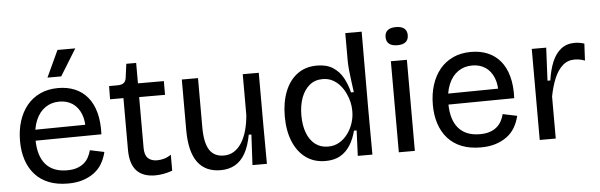

<svg xmlns="http://www.w3.org/2000/svg" viewBox="-48 -909 3392 1086"><g transform="rotate(-5 1647.5 -366.0)"><path d="M299 13Q237 13 190.5 -5.5Q144 -24 112.5 -59Q81 -94 65 -142.5Q49 -191 49 -250Q49 -311 65 -362Q81 -413 111.5 -450.5Q142 -488 187 -509Q232 -530 290 -530Q342 -530 384 -512.5Q426 -495 455.5 -460Q485 -425 499.5 -372Q514 -319 511 -248L106 -244V-306L454 -310L424 -268Q429 -329 412.5 -370Q396 -411 364.5 -432Q333 -453 290 -453Q244 -453 209.5 -429Q175 -405 156 -360Q137 -315 137 -252Q137 -159 178.5 -110.5Q220 -62 300 -62Q333 -62 356.5 -70Q380 -78 396.5 -92Q413 -106 423 -125Q433 -144 438 -164L519 -147Q510 -110 492.5 -80.5Q475 -51 447 -30.5Q419 -10 382.5 1.5Q346 13 299 13ZM313 -594H235L305 -745H406Z M795 10Q724 10 688.5 -29Q653 -68 653 -148V-441H577L578 -516H624Q650 -516 662 -526Q674 -536 676 -558L686 -633H742V-517H889V-439H742V-150Q742 -110 760.5 -92Q779 -74 813 -74Q832 -74 852 -79.5Q872 -85 892 -99V-8Q864 2 839.5 6Q815 10 795 10Z M1166 13Q1079 13 1035 -47.5Q991 -108 991 -230V-517H1083V-237Q1083 -151 1109 -109.5Q1135 -68 1191 -68Q1223 -68 1248 -83.5Q1273 -99 1291.5 -127.5Q1310 -156 1321.5 -196Q1333 -236 1337 -285V-517H1428V-222L1429 0H1347L1356 -173H1341Q1329 -108 1305.5 -67Q1282 -26 1247 -6.5Q1212 13 1166 13Z M1761 13Q1696 13 1649.5 -21Q1603 -55 1578 -116Q1553 -177 1553 -258Q1553 -338 1577 -399Q1601 -460 1647 -494.5Q1693 -529 1759 -529Q1814 -529 1849.5 -506Q1885 -483 1906 -445Q1927 -407 1938 -361H1954Q1950 -392 1945.5 -424.5Q1941 -457 1938 -487.5Q1935 -518 1935 -542V-698H2028L2027 -252L2028 0H1945L1951 -144H1936Q1924 -97 1901.5 -61.5Q1879 -26 1845 -6.5Q1811 13 1761 13ZM1782 -67Q1819 -67 1847.5 -84Q1876 -101 1896 -129Q1916 -157 1926 -189Q1936 -221 1936 -250V-262Q1936 -282 1930.5 -306.5Q1925 -331 1913 -356.5Q1901 -382 1883 -403Q1865 -424 1840.5 -437Q1816 -450 1784 -450Q1740 -450 1709.5 -424.5Q1679 -399 1663 -355.5Q1647 -312 1647 -256Q1647 -199 1663 -156.5Q1679 -114 1709.5 -90.5Q1740 -67 1782 -67Z M2178 0V-517H2269V0ZM2223 -604Q2192 -604 2176 -617Q2160 -630 2160 -656Q2160 -681 2176 -694Q2192 -707 2223 -707Q2254 -707 2270 -694Q2286 -681 2286 -656Q2286 -630 2270 -617Q2254 -604 2223 -604Z M2643 13Q2581 13 2534.5 -5.5Q2488 -24 2456.5 -59Q2425 -94 2409 -142.5Q2393 -191 2393 -250Q2393 -311 2409 -362Q2425 -413 2455.5 -450.5Q2486 -488 2531 -509Q2576 -530 2634 -530Q2686 -530 2728 -512.5Q2770 -495 2799.5 -460Q2829 -425 2843.5 -372Q2858 -319 2855 -248L2450 -244V-306L2798 -310L2768 -268Q2773 -329 2756.5 -370Q2740 -411 2708.5 -432Q2677 -453 2634 -453Q2588 -453 2553.5 -429Q2519 -405 2500 -360Q2481 -315 2481 -252Q2481 -159 2522.5 -110.5Q2564 -62 2644 -62Q2677 -62 2700.5 -70Q2724 -78 2740.5 -92Q2757 -106 2767 -125Q2777 -144 2782 -164L2863 -147Q2854 -110 2836.5 -80.5Q2819 -51 2791 -30.5Q2763 -10 2726.5 1.5Q2690 13 2643 13Z M2978 0V-276V-517H3060L3051 -330H3067Q3076 -392 3095 -436.5Q3114 -481 3145.5 -505.5Q3177 -530 3223 -530Q3234 -530 3247.5 -528Q3261 -526 3277 -521L3272 -425Q3257 -431 3242 -433.5Q3227 -436 3213 -436Q3174 -436 3145.5 -410.5Q3117 -385 3098.5 -340.5Q3080 -296 3069 -239V0Z"/></g></svg>

Font: Bricolage Grotesque 24pt
Style: Regular
Weight: 400
Designer: Mathieu Triay
Foundry: Atelier Triay
Version: Version 1.001;gftools[0.9.33.dev8+g029e19f]